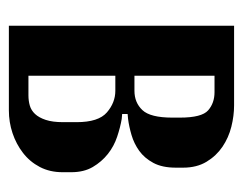

<svg xmlns="http://www.w3.org/2000/svg" viewBox="-76 -458 535 422"><g transform="rotate(90 191.0 -247.5)"><path d="M349 -367Q349 -337 338.5 -317.5Q328 -298 312 -286.5Q296 -275 277 -269.5Q258 -264 242 -262L231 -261V-249L242 -248Q260 -245 281 -238Q302 -231 319 -217.5Q336 -204 347.5 -184.5Q359 -165 359 -137V-118Q359 -90 347.5 -68Q336 -46 316.5 -31Q297 -16 273 -8Q249 0 223 0H37V-495H212Q235 -495 259 -489Q283 -483 303 -469.5Q323 -456 336 -434.5Q349 -413 349 -383ZM180 -276Q206 -276 222.5 -293.5Q239 -311 239 -359V-376Q239 -424 223 -438Q207 -452 183 -452H147V-276ZM249 -149Q249 -197 227.5 -215.5Q206 -234 180 -234H147V-43H190Q202 -43 212.5 -46Q223 -49 231 -57.5Q239 -66 244 -81Q249 -96 249 -119Z"/></g></svg>

Font: Moniqa ExtBd Paragraph
Style: Regular
Weight: 800
Designer: Rajesh Rajput
Foundry: Rajesh Rajput
Version: Version 1.000